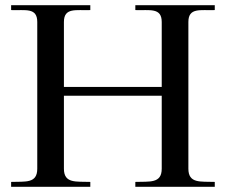

<svg xmlns="http://www.w3.org/2000/svg" viewBox="-20 -722 873 742"><path d="M23 -19V0H329V-19C274 -21 227 -12 227 -70V-352H605V-70C605 -12 558 -21 503 -19V0H810V-19C755 -21 708 -12 708 -70V-637C708 -694 755 -681 810 -683V-702H503V-683C558 -681 605 -694 605 -637V-386H227V-637C227 -694 274 -681 329 -683V-702H23V-683C78 -681 124 -694 124 -637V-70C124 -12 78 -21 23 -19Z"/></svg>

Font: Ortica Linear
Style: Regular
Weight: 400
Designer: Benedetta Bovani
Foundry: Collletttivo
Version: Version 2.000;Glyphs 3.1.2 (3151)